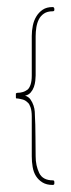

<svg xmlns="http://www.w3.org/2000/svg" viewBox="-20 -455 200 544"><path d="M25 -179V-186Q25 -188 25 -189.5Q25 -191 29 -192Q46 -192 58 -201Q63 -205 66.5 -215Q70 -225 70 -241V-353Q70 -368 73 -382.5Q76 -397 83 -408.5Q90 -420 101 -427.5Q112 -435 129 -435Q134 -435 134 -429V-427Q134 -423 129 -423Q114 -423 104.5 -416.5Q95 -410 90 -400Q85 -390 83 -377.5Q81 -365 81 -352V-241Q81 -235 80 -226Q79 -217 76 -208.5Q73 -200 67 -193Q61 -186 51 -184Q61 -181 66.5 -173Q72 -165 75 -156Q78 -147 78.5 -138.5Q79 -130 79 -125Q79 -117 80 -102Q80 -89 80.5 -67Q81 -45 81 -12Q81 14 91 35Q101 56 130 56Q134 56 134 61V65Q134 69 129 69Q112 69 100.5 62Q89 55 82 44Q75 33 72.5 18Q70 3 70 -12V-125Q70 -141 66.5 -151Q63 -161 59 -164Q52 -171 44.5 -173Q37 -175 30 -176Q25 -175 25 -179Z"/></svg>

Font: Chathura Thin
Style: Regular
Weight: 250
Designer: Appaji Ambarisha Darbha
Foundry: Aditya Fonts
Version: Version 1.002 2016